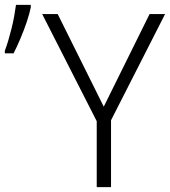

<svg xmlns="http://www.w3.org/2000/svg" viewBox="-36 -772 701 792"><path d="M392 -332 581 -714H645L422 -276V0H363V-272L138 -714H202ZM-16 -563Q-9 -581 -2 -604.5Q5 -628 11.5 -654Q18 -680 22.5 -705Q27 -730 30 -752H91V-742Q86 -716 74.5 -682Q63 -648 48.5 -613.5Q34 -579 20 -552H-16Z"/></svg>

Font: Noto Sans Display Light
Style: Regular
Weight: 300
Designer: Monotype Design Team
Foundry: Monotype Imaging Inc.
Version: Version 2.003